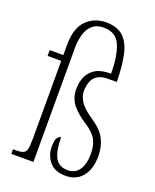

<svg xmlns="http://www.w3.org/2000/svg" viewBox="-143 -838 749 930"><g transform="rotate(20 232.0 -373.0)"><path d="M310 10Q253 10 226 -23Q199 -56 199 -100Q199 -137 208.5 -147.5Q218 -158 226 -158Q226 -90 245 -54.5Q264 -19 310 -19Q348 -19 368.5 -48.5Q389 -78 389 -132Q389 -174 374 -203Q359 -232 316 -260Q271 -288 243 -321.5Q215 -355 215 -404Q215 -439 228 -468Q241 -497 270 -514Q299 -531 348 -530Q348 -620 326 -674Q304 -728 239 -728Q203 -728 181 -708.5Q159 -689 150 -656.5Q141 -624 141 -587V0H27V-24H45Q68 -24 80 -29.5Q92 -35 96 -52Q100 -69 100 -105V-506H30V-536H100V-586Q100 -675 140.5 -715.5Q181 -756 242 -756Q300 -756 331.5 -726Q363 -696 375 -639Q387 -582 388 -502H345Q307 -502 287 -488Q267 -474 260 -451.5Q253 -429 253 -406Q253 -382 269.5 -354.5Q286 -327 335 -294Q388 -259 407.5 -220.5Q427 -182 427 -135Q427 -66 395.5 -28Q364 10 310 10Z"/></g></svg>

Font: Noto Serif ExtraCondensed ExtraLight
Style: Regular
Weight: 200
Width: 2
Designer: Monotype Design Team
Foundry: Monotype Imaging Inc.
Version: Version 2.015